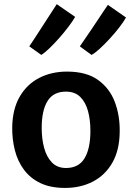

<svg xmlns="http://www.w3.org/2000/svg" viewBox="-20 -916 649 944"><path d="M299.5 8Q228 8 178.2 -16Q128.5 -40 97.8 -81.5Q67 -123 53.2 -176.8Q39.5 -230.5 40 -290Q41.5 -379.5 76.8 -440.5Q112 -501.5 172.5 -532.8Q233 -564 309.5 -564Q405 -564 462.2 -522.8Q519.5 -481.5 544.8 -414Q570 -346.5 568.5 -267Q567.5 -177.5 532.5 -116.2Q497.5 -55 437.2 -23.5Q377 8 299.5 8ZM303 -90Q366 -89.5 395.2 -137Q424.5 -184.5 424.5 -273Q424.5 -326 412.8 -369.5Q401 -413 375 -439Q349 -465 306.5 -465.5Q243.5 -466.5 214.2 -420Q185 -373.5 185 -287Q185 -233.5 197 -189Q209 -144.5 235 -117.5Q261 -90.5 303 -90ZM183 -646 124 -688Q136 -706 150.5 -728Q165 -750 180.2 -773.8Q195.5 -797.5 210.2 -820.2Q225 -843 237.5 -862.2Q250 -881.5 259 -895.5L349.5 -833Q337.5 -812 316.2 -784Q295 -756 270.2 -728Q245.5 -700 222.2 -677.8Q199 -655.5 183 -646ZM430 -646 372.5 -688Q384 -704.5 398.5 -725.8Q413 -747 428.8 -770.2Q444.5 -793.5 459.5 -816.2Q474.5 -839 487.8 -858.8Q501 -878.5 510.5 -892L599.5 -830Q588.5 -810 567.2 -782.2Q546 -754.5 520.2 -726.5Q494.5 -698.5 470.5 -676.5Q446.5 -654.5 430 -646Z"/></svg>

Font: Merriweather Sans SemiBold
Style: Regular
Weight: 600
Designer: Eben Sorkin
Foundry: Eben Sorkin
Version: Version 2.001